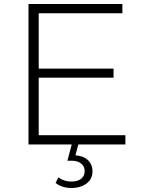

<svg xmlns="http://www.w3.org/2000/svg" viewBox="-20 -720 709 957"><path d="M122 0V-700H590V-654H173V-378H546V-333H173V-46H605V0ZM336 217Q290 217 257 192L271 164Q299 185 336 185Q366 185 384 171.5Q402 158 402 132Q402 110 385 95.5Q368 81 336 81H316L339 -6H372L356 54Q396 57 418.5 78.5Q441 100 441 134Q441 172 411.5 194.5Q382 217 336 217Z"/></svg>

Font: Montserrat Light
Style: Regular
Weight: 300
Designer: Julieta Ulanovsky
Foundry: Julieta Ulanovsky
Version: Version 9.000; ttfautohint (v1.8.4.7-5d5b)